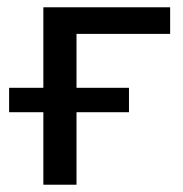

<svg xmlns="http://www.w3.org/2000/svg" viewBox="-20 -507 501 527"><path d="M99 0V-199H5V-266H99V-487H447V-414H190V-266H334V-199H190V0Z"/></svg>

Font: Nunito Sans 12pt Medium
Style: Regular
Weight: 500
Designer: Vernon Adams
Foundry: Vernon Adams
Version: Version 3.101;gftools[0.9.27]